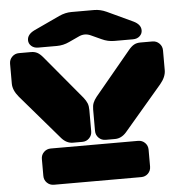

<svg xmlns="http://www.w3.org/2000/svg" viewBox="-59 -946 939 1002"><g transform="rotate(-5 410.5 -445.0)"><path d="M113.8 -763.2Q113.8 -793.5 151.9 -812L287.1 -875Q319.8 -890.1 352.1 -890.1H471.2Q503.4 -890.1 536.1 -875L670.9 -812Q709 -793.5 709 -763.2Q709 -745.1 695.3 -732.7Q681.6 -720.2 660.2 -720.2H562Q528.3 -720.2 497.1 -734.9L444.8 -758.8Q411.1 -775.4 377.9 -758.8L326.2 -734.9Q294.9 -720.2 261.2 -720.2H163.1Q141.6 -720.2 127.7 -732.7Q113.8 -745.1 113.8 -763.2ZM350.1 -210H300.8Q268.1 -210 242.2 -238.8L40 -474.1Q9.8 -510.3 9.8 -544.9V-648.9Q9.8 -670.4 24.7 -685.3Q39.6 -700.2 61 -700.2H124Q143.1 -700.2 157 -692.6Q170.9 -685.1 186 -667L377 -438Q389.6 -421.9 395.3 -407.7Q400.9 -393.6 400.9 -373V-261.2Q400.9 -239.7 386.2 -224.9Q371.6 -210 350.1 -210ZM521 -210H472.2Q450.7 -210 435.8 -224.9Q420.9 -239.7 420.9 -261.2V-373Q420.9 -393.6 426.5 -407.7Q432.1 -421.9 444.8 -438L634.8 -667Q649.9 -685.1 663.8 -692.6Q677.7 -700.2 696.8 -700.2H759.8Q781.2 -700.2 796.1 -685.3Q811 -670.4 811 -648.9V-544.9Q811 -510.3 780.8 -474.1L580.1 -238.8Q554.2 -210 521 -210ZM640.1 0H183.1Q161.6 0 146.7 -14.6Q131.8 -29.3 131.8 -50.8V-139.2Q131.8 -160.6 146.7 -175.3Q161.6 -189.9 183.1 -189.9H640.1Q661.6 -189.9 676.3 -175.3Q690.9 -160.6 690.9 -139.2V-50.8Q690.9 -29.3 676.3 -14.6Q661.6 0 640.1 0Z"/></g></svg>

Font: Nastup Soft
Style: Regular
Weight: 400
Designer: Maksym Kobuzan
Foundry: Zakznak
Version: Version 1.020;hotconv 1.0.109;makeotfexe 2.5.65596